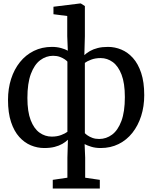

<svg xmlns="http://www.w3.org/2000/svg" viewBox="-20 -839 875 1103"><path d="M283.1 243.9V194.2L367.2 181.8V66.6L370.2 -36.4Q357.2 -23.5 338.3 -12.6Q319.3 -1.7 293.7 4.9Q268.2 11.4 234.1 11.4Q194.5 11.4 157.4 -4Q120.3 -19.4 90.7 -52.2Q61 -85.1 43.5 -137.8Q26 -190.4 26 -265.2Q26 -330.1 43.8 -385.6Q61.6 -441.1 94.8 -482.4Q127.9 -523.6 174.5 -546.6Q221.1 -569.6 278.5 -569.6Q307.1 -569.6 331.3 -562.8Q355.5 -556.1 369.6 -547.8L366.3 -631V-747L287.1 -757.3V-800.3L439.6 -819.1H444.4L467.6 -804.3V-631L464.6 -522.5Q478.3 -535.2 497 -545.9Q515.8 -556.6 541.2 -563.1Q566.6 -569.6 600.4 -569.6Q640.1 -569.6 677.2 -554.1Q714.3 -538.7 744 -505.6Q773.6 -472.6 791.1 -419.8Q808.6 -367.1 808.6 -292.3Q808.6 -227.8 790.9 -172.5Q773.2 -117.2 740.4 -75.8Q707.6 -34.4 661.4 -11.5Q615.3 11.4 558.3 11.4Q528.3 11.4 504.3 4Q480.3 -3.4 466.1 -11.2L469.3 66.6V181.9L553.4 194.2V243.9ZM277.1 -54.2Q308.1 -54.2 331.7 -63.4Q355.4 -72.6 367.2 -81.8V-485.1Q363.1 -490.4 351.8 -498.2Q340.5 -506.1 323.6 -512.3Q306.7 -518.5 285.1 -518.5Q244.7 -518.5 211 -493.2Q177.3 -467.9 157.3 -414.2Q137.4 -360.6 137.4 -276.2Q137.4 -197.6 156.3 -148.7Q175.2 -99.9 207 -77Q238.9 -54.2 277.1 -54.2ZM549.6 -40.6Q590.4 -40.6 624 -65.6Q657.5 -90.6 677.4 -143.8Q697.3 -197 697.3 -281.3Q697.3 -361 678.2 -410.4Q659 -459.9 627.5 -482.6Q596 -505.4 558.3 -505.4Q527.3 -505.4 503.4 -496.2Q479.4 -487.1 467.5 -477.8V-73.9Q471.9 -68.9 483 -61Q494.1 -53.1 511.1 -46.8Q528.1 -40.6 549.6 -40.6Z"/></svg>

Font: Merriweather 7pt Light
Style: Regular
Weight: 300
Designer: Eben Sorkin
Foundry: Eben Sorkin
Version: Version 2.200;gftools[0.9.31]